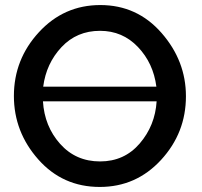

<svg xmlns="http://www.w3.org/2000/svg" viewBox="-20 -735 801 760"><path d="M377 -715Q523 -715 619.5 -604.5Q716 -494 716 -354Q716 -209 617.5 -102Q519 5 375 5Q228 5 131.5 -104Q35 -213 35 -355Q35 -500 134 -607.5Q233 -715 377 -715ZM376 -613Q284 -613 223.5 -548.5Q163 -484 151 -392H599Q587 -485 526 -549Q465 -613 376 -613ZM600 -334H150Q156 -235 218 -165.5Q280 -96 376 -96Q472 -96 533 -167Q594 -238 600 -334Z"/></svg>

Font: Raleway-v4020 SemiBold
Style: Regular
Weight: 600
Designer: Matt McInerney, Pablo Impallari, Rodrigo Fuenzalida
Foundry: Matt McInerney, Pablo Impallari, Rodrigo Fuenzalida
Version: Version 4.020;PS 004.020;hotconv 1.0.88;makeotf.lib2.5.64775